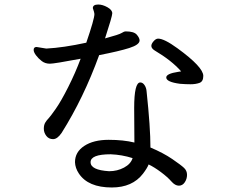

<svg xmlns="http://www.w3.org/2000/svg" viewBox="-20 -795 1040 850"><path d="M463 -37Q499 -37 529 -53Q559 -69 567 -95Q520 -110 470 -112Q381 -112 381 -77Q381 -42 463 -37ZM475 35Q370 35 329 -27Q313 -51 312 -77Q312 -122 353 -149Q394 -176 461 -176Q526 -176 575 -164L574 -317Q574 -430 601 -430Q612 -430 620 -418Q628 -406 629 -390Q646 -231 646 -142Q703 -118 742.5 -91Q782 -64 795 -51.5Q808 -39 808 -21Q808 -3 798 12Q788 27 772 27Q755 27 738.5 8Q722 -11 692.5 -33Q663 -55 638 -67Q632 -51 613 -26Q566 35 475 35ZM777 -424Q716 -432 716 -452Q716 -469 769 -477L782 -479Q740 -527 664 -572Q650 -581 650 -592Q650 -601 660 -612.5Q670 -624 680 -624Q707 -624 766 -581Q880 -498 880 -459Q880 -434 863 -428Q846 -422 824 -422Q802 -422 777 -424ZM337 -535Q220 -513 201 -513Q180 -513 165 -524.5Q150 -536 139.5 -550Q129 -564 129 -574Q129 -587 142 -587L185 -580Q261 -584 362 -606Q398 -711 398 -733Q398 -739 391 -759Q391 -775 415 -775Q434 -775 455.5 -763Q477 -751 477 -736Q477 -723 445 -625Q508 -642 518.5 -649Q529 -656 537 -656Q573 -656 585.5 -641.5Q598 -627 598 -616Q598 -597 552.5 -582.5Q507 -568 419 -551Q350 -361 253 -207Q234 -179 215 -179Q196 -179 185 -193.5Q174 -208 174 -225Q174 -242 180.5 -252.5Q187 -263 194.5 -270.5Q202 -278 226 -312Q250 -346 282 -409.5Q314 -473 337 -535Z"/></svg>

Font: ToneOZ-Pinyin-WenKai-Medium
Style: Medium
Weight: 700
Designer: Fontworks Inc.
Foundry: ToneOZ
Version: Version 0.240331